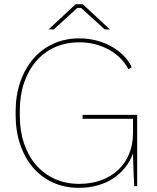

<svg xmlns="http://www.w3.org/2000/svg" viewBox="-20 -893 751 921"><path d="M358 8Q406 8 447.5 -3.5Q489 -15 522 -36.5Q555 -58 579.5 -88.5Q604 -119 618 -157Q619 -112 620.5 -70Q622 -28 624 0H638V-342H376V-323H618V-255Q618 -200 599.5 -155Q581 -110 547 -78Q513 -46 465.5 -28.5Q418 -11 360 -11Q296 -11 243.5 -34.5Q191 -58 153.5 -101Q116 -144 95.5 -204.5Q75 -265 75 -338V-362Q75 -436 95.5 -496Q116 -556 153.5 -599.5Q191 -643 243.5 -666.5Q296 -690 360 -690Q438 -690 501 -655.5Q564 -621 596 -561L612 -571Q597 -602 571.5 -627.5Q546 -653 513 -671Q480 -689 441 -699Q402 -709 360 -709Q293 -709 236.5 -683.5Q180 -658 140 -611.5Q100 -565 77.5 -500.5Q55 -436 55 -359V-342Q55 -264 77 -199.5Q99 -135 138.5 -89Q178 -43 234 -17.5Q290 8 358 8ZM213 -752H238L351 -855H369L482 -752H507L377 -873H343Z"/></svg>

Font: Fixel Variable
Style: Regular
Weight: 100
Width: 3
Designer: AlfaBravo + MacPaw
Foundry: Kyrylo Tkachov, Marchela Mozhyna, Serhii Makarenko, Maria Weinstein, Zakhar Kryvoshyya
Version: Version 1.211